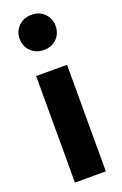

<svg xmlns="http://www.w3.org/2000/svg" viewBox="-156 -853 570 899"><g transform="rotate(-20 129.0 -404.0)"><path d="M218 -721Q218 -683 193 -658Q168 -633 129 -633Q90 -633 64.5 -658Q39 -683 39 -721Q39 -758 64.5 -783Q90 -808 129 -808Q168 -808 193 -783Q218 -758 218 -721ZM206 0H52V-531H206Z"/></g></svg>

Font: Fira Sans Condensed
Style: Bold
Weight: 700
Width: 3
Designer: bBox Type GmbH & Carrois Corporate GbR & Edenspiekermann AG
Foundry: bBox Type GmbH & Carrois Corporate GbR & Edenspiekermann AG
Version: Version 4.301